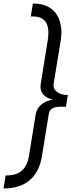

<svg xmlns="http://www.w3.org/2000/svg" viewBox="-33 -862 406 1092"><path d="M-13 210C117 210 187 141 206 24L244 -212C252 -263 308 -254 342 -255L353 -322C313 -319 265 -343 272 -385L312 -629C329 -731 297 -842 154 -842L142 -768C214 -772 256 -740 238 -629L198 -381C191 -339 221 -303 268 -296C219 -287 178 -260 170 -212L132 24C118 111 67 137 -1 136Z"/></svg>

Font: Exo
Style: Regular Italic
Weight: 400
Designer: Natanael Gama
Version: Version 1.00